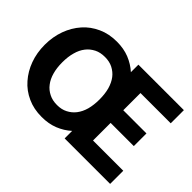

<svg xmlns="http://www.w3.org/2000/svg" viewBox="-134 -1035 1341 1341"><g transform="rotate(45 536.5 -364.0)"><path d="M388.2 -127Q432.6 -127 465.3 -144Q500 -161.6 522.9 -191.4Q546.9 -222.7 559.1 -266.1Q570.8 -310.1 570.8 -364.3Q570.8 -418.5 559.1 -462.4Q546.4 -506.8 522.9 -537.6Q501 -566.4 465.3 -585Q432.1 -601.6 388.2 -601.6Q342.8 -601.6 309.6 -585Q273.4 -566.4 251.5 -537.6Q227.1 -506.8 215.3 -462.4Q203.1 -419.4 203.1 -364.3Q203.1 -309.1 215.3 -266.1Q227.1 -222.7 251.5 -191.4Q274.4 -161.1 309.6 -144Q342.3 -127 388.2 -127ZM1040 -598.6H741.2V-428.7H970.2V-303.7H741.2V-129.9H1040V0H590.8V-74.2Q548.8 -36.1 493.2 -13.7Q439 7.8 371.1 7.8Q293 7.8 231.4 -20.5Q167.5 -49.3 124 -99.6Q79.1 -150.4 54.7 -217.3Q29.8 -285.2 29.8 -364.3Q29.8 -443.4 54.7 -511.7Q79.1 -578.6 124 -629.4Q167 -678.7 231.4 -708Q293 -736.3 371.1 -736.3Q439 -736.3 493.2 -714.8Q548.8 -692.4 590.8 -654.3V-728.5H1040Z"/></g></svg>

Font: Lato-ExtraBold
Style: Regular
Weight: 500
Designer: Lukasz Dziedzic with Adam Twardoch and Botio Nikoltchev
Foundry: tyPoland Lukasz Dziedzic
Version: ""